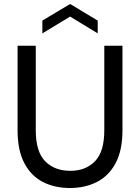

<svg xmlns="http://www.w3.org/2000/svg" viewBox="-20 -934 701 961"><path d="M68 0ZM68 0ZM330 7Q253 7 194 -23.5Q135 -54 101.5 -118Q68 -182 68 -282V-705H159V-282Q159 -175 206 -127Q253 -79 332 -79Q409 -79 455.5 -127Q502 -175 502 -282V-705H593V-282Q593 -182 559 -118Q525 -54 465.5 -23.5Q406 7 330 7ZM469 -767 331 -851 192 -767V-831L331 -914L469 -831Z"/></svg>

Font: Ulagadi Sans
Style: Regular
Weight: 400
Designer: Ninad Kale (Devanagari), Jonny Pinhorn (Latin)
Foundry: Indian Type Foundry
Version: Version 3.01;March 29, 2020;FontCreator 12.0.0.2522 64-bit; 